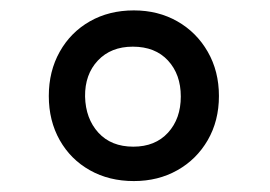

<svg xmlns="http://www.w3.org/2000/svg" viewBox="-20 -856 506 360"><path d="M390.5 -676Q390.5 -629.5 369.5 -593.2Q348.5 -557 312.5 -536.8Q276.5 -516.5 231 -516.5Q184.5 -516.5 148.5 -536.8Q112.5 -557 92 -593.2Q71.5 -629.5 71.5 -676Q71.5 -722.5 92 -759Q112.5 -795.5 148.5 -816Q184.5 -836.5 231 -836.5Q276.5 -836.5 312.5 -816Q348.5 -795.5 369.5 -759Q390.5 -722.5 390.5 -676ZM319 -675Q319 -716.5 295 -742.5Q271 -768.5 229 -768.5Q188 -768.5 163.5 -742.5Q139 -716.5 139.5 -675Q140.5 -633.5 164.5 -607.2Q188.5 -581 230 -581Q271 -581 295 -607.2Q319 -633.5 319 -675Z"/></svg>

Font: Public Sans Medium
Style: Regular
Weight: 500
Designer: The Public Sans Project Authors: Dan O. Williams and USWDS (Libre Franklin designed by Pablo Impallari and Rodrigo Fuenz
Version: Version 1.007